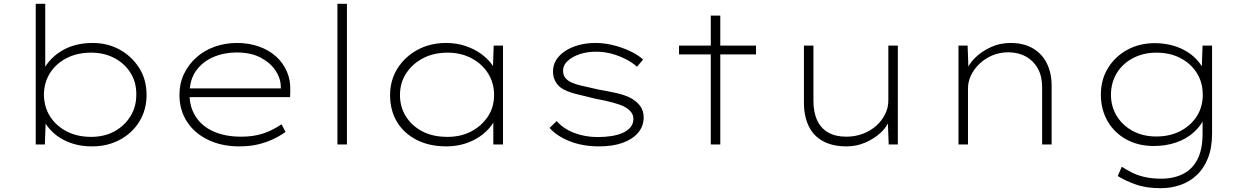

<svg xmlns="http://www.w3.org/2000/svg" viewBox="-20 -760 6552 1010"><path d="M464 10Q414 10 372.5 -1.5Q331 -13 296.5 -34.5Q262 -56 236 -87.5Q210 -119 196 -156L221 -139L216 0H168V-740H218V-387L197 -370Q213 -407 238.5 -437Q264 -467 298.5 -489Q333 -511 375 -522.5Q417 -534 468 -534Q547 -534 610.5 -498.5Q674 -463 712.5 -402Q751 -341 751 -261Q751 -183 714 -122Q677 -61 612 -25.5Q547 10 464 10ZM459 -40Q529 -40 582 -69Q635 -98 666 -148Q697 -198 697 -262Q698 -326 667 -376Q636 -426 582 -454.5Q528 -483 460 -483Q385 -483 329 -453.5Q273 -424 242.5 -375Q212 -326 211 -263Q212 -196 244 -146.5Q276 -97 331.5 -68.5Q387 -40 459 -40Z M1238 10Q1146 10 1074.5 -24.5Q1003 -59 963.5 -120Q924 -181 924 -261Q924 -322 948 -371.5Q972 -421 1012.5 -457.5Q1053 -494 1108.5 -514Q1164 -534 1226 -534Q1289 -534 1341.5 -515.5Q1394 -497 1431.5 -463.5Q1469 -430 1489 -384Q1509 -338 1507 -282L1506 -249H965V-295H1479L1458 -283L1457 -307Q1456 -349 1429 -389.5Q1402 -430 1351 -457Q1300 -484 1225 -484Q1159 -484 1102.5 -460Q1046 -436 1011.5 -388Q977 -340 977 -264Q977 -197 1009.5 -146.5Q1042 -96 1103 -68.5Q1164 -41 1249 -41Q1311 -41 1360.5 -56.5Q1410 -72 1461 -106L1482 -66Q1453 -45 1417 -28Q1381 -11 1337.5 -0.5Q1294 10 1238 10Z M1755 0V-740H1805V0Z M2329 10Q2238 10 2171 -24.5Q2104 -59 2068 -119.5Q2032 -180 2032 -259Q2032 -338 2071 -400Q2110 -462 2176.5 -498Q2243 -534 2327 -534Q2381 -534 2427.5 -518.5Q2474 -503 2509 -478Q2544 -453 2566.5 -422.5Q2589 -392 2596 -361L2572 -371L2577 -520H2626V0H2575V-143L2594 -165Q2588 -130 2564 -98.5Q2540 -67 2505 -42.5Q2470 -18 2424.5 -4Q2379 10 2329 10ZM2334 -40Q2405 -40 2459.5 -69Q2514 -98 2546.5 -147Q2579 -196 2579 -260Q2579 -324 2547.5 -374Q2516 -424 2460.5 -453.5Q2405 -483 2334 -483Q2261 -483 2205 -453.5Q2149 -424 2116.5 -374Q2084 -324 2084 -260Q2084 -198 2115 -148Q2146 -98 2201.5 -69Q2257 -40 2334 -40Z M3131 10Q3045 10 2977 -17Q2909 -44 2871 -87L2908 -123Q2945 -82 3001.5 -60.5Q3058 -39 3125 -39Q3163 -39 3197.5 -44.5Q3232 -50 3257 -61.5Q3282 -73 3297 -91Q3312 -109 3312 -135Q3312 -174 3262 -200Q3239 -211 3202 -221Q3165 -231 3115 -240Q3051 -255 3005 -267Q2959 -279 2931 -298Q2911 -313 2900 -335Q2889 -357 2889 -384Q2889 -417 2905.5 -444Q2922 -471 2953 -491.5Q2984 -512 3024.5 -523Q3065 -534 3113 -534Q3157 -534 3203 -523Q3249 -512 3291.5 -492.5Q3334 -473 3363 -447L3331 -409Q3305 -432 3270.5 -449.5Q3236 -467 3197 -477.5Q3158 -488 3116 -488Q3082 -488 3051 -481Q3020 -474 2995 -460Q2970 -446 2956 -428.5Q2942 -411 2942 -388Q2942 -369 2950 -356Q2958 -343 2975 -332Q2998 -319 3036 -310Q3074 -301 3128 -289Q3180 -280 3222 -270.5Q3264 -261 3293 -247Q3329 -228 3347.5 -202.5Q3366 -177 3366 -143Q3366 -96 3336.5 -61.5Q3307 -27 3255 -8.5Q3203 10 3131 10Z M3719 0V-678H3769V0ZM3552 -474V-520H3957V-474Z M4434 10Q4359 10 4309 -17.5Q4259 -45 4234 -97Q4209 -149 4209 -221V-520H4259V-229Q4259 -169 4279 -126.5Q4299 -84 4337.5 -62.5Q4376 -41 4432 -41Q4479 -41 4519.5 -56.5Q4560 -72 4589.5 -98.5Q4619 -125 4636 -159Q4653 -193 4653 -231V-520H4703V0H4655L4650 -128H4658Q4647 -94 4614 -63Q4581 -32 4534 -11Q4487 10 4434 10Z M5022 0V-520H5070L5075 -384L5063 -386Q5076 -423 5109.5 -456Q5143 -489 5191 -511.5Q5239 -534 5296 -534Q5365 -534 5413.5 -505.5Q5462 -477 5487 -426.5Q5512 -376 5512 -309V0H5462V-301Q5462 -359 5439.5 -399.5Q5417 -440 5378 -462Q5339 -484 5286 -485Q5239 -485 5200 -468.5Q5161 -452 5132 -424Q5103 -396 5087.5 -363Q5072 -330 5072 -295V0H5048Q5043 0 5037 0Q5031 0 5022 0Z M6086 230Q6009 230 5953.5 210Q5898 190 5860 166L5881 117Q5905 133 5935 148Q5965 163 6003.5 171.5Q6042 180 6088 180Q6153 180 6202.5 155.5Q6252 131 6279 78.5Q6306 26 6306 -56V-141L6322 -152Q6302 -103 6262.5 -66.5Q6223 -30 6168.5 -11Q6114 8 6049 8Q5968 8 5905 -26.5Q5842 -61 5806.5 -122.5Q5771 -184 5771 -262Q5771 -341 5808.5 -402Q5846 -463 5910 -498Q5974 -533 6055 -533Q6089 -533 6123.5 -526.5Q6158 -520 6189 -506.5Q6220 -493 6246 -473Q6272 -453 6291.5 -427Q6311 -401 6323 -368L6301 -380L6306 -520H6356V-58Q6356 17 6334.5 71.5Q6313 126 6275 161.5Q6237 197 6188 213.5Q6139 230 6086 230ZM6062 -42Q6135 -42 6190 -71Q6245 -100 6276 -149Q6307 -198 6307 -261Q6307 -327 6275.5 -376.5Q6244 -426 6189.5 -454.5Q6135 -483 6063 -483Q5996 -483 5941.5 -455Q5887 -427 5856 -377.5Q5825 -328 5824 -263Q5824 -200 5854.5 -150Q5885 -100 5939 -71Q5993 -42 6062 -42Z"/></svg>

Font: Lexend Mega ExtraLight
Style: Regular
Weight: 250
Version: Version 1.007